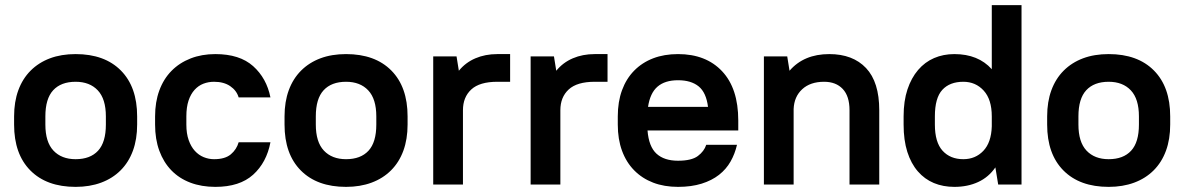

<svg xmlns="http://www.w3.org/2000/svg" viewBox="-20 -720 4620 749"><path d="M275 9Q162 9 98.5 -55Q35 -119 35 -234V-266Q35 -323 51.5 -368Q68 -413 99.5 -444.5Q131 -476 175 -492.5Q219 -509 275 -509Q388 -509 451.5 -445Q515 -381 515 -266V-234Q515 -177 498.5 -132Q482 -87 450.5 -55.5Q419 -24 374.5 -7.5Q330 9 275 9ZM275 -99Q332 -99 362.5 -132Q393 -165 393 -234V-266Q393 -334 361.5 -367.5Q330 -401 275 -401Q218 -401 187.5 -368Q157 -335 157 -266V-234Q157 -166 188.5 -132.5Q220 -99 275 -99Z M820 9Q766 9 722.5 -7.5Q679 -24 648.5 -55.5Q618 -87 601.5 -132Q585 -177 585 -234V-266Q585 -322 601.5 -367Q618 -412 649 -443.5Q680 -475 723.5 -492Q767 -509 820 -509Q915 -509 967.5 -462Q1020 -415 1035 -340H911Q903 -367 878 -384Q853 -401 815 -401Q793 -401 773.5 -393.5Q754 -386 739 -369.5Q724 -353 715.5 -327.5Q707 -302 707 -266V-234Q707 -199 716 -173.5Q725 -148 740 -131.5Q755 -115 774.5 -107Q794 -99 815 -99Q858 -99 880.5 -118Q903 -137 911 -165H1035Q1020 -86 967.5 -38.5Q915 9 820 9Z M1330 9Q1217 9 1153.5 -55Q1090 -119 1090 -234V-266Q1090 -323 1106.5 -368Q1123 -413 1154.5 -444.5Q1186 -476 1230 -492.5Q1274 -509 1330 -509Q1443 -509 1506.5 -445Q1570 -381 1570 -266V-234Q1570 -177 1553.5 -132Q1537 -87 1505.5 -55.5Q1474 -24 1429.5 -7.5Q1385 9 1330 9ZM1330 -99Q1387 -99 1417.5 -132Q1448 -165 1448 -234V-266Q1448 -334 1416.5 -367.5Q1385 -401 1330 -401Q1273 -401 1242.5 -368Q1212 -335 1212 -266V-234Q1212 -166 1243.5 -132.5Q1275 -99 1330 -99Z M1670 -500H1761L1770 -444Q1796 -476 1834.5 -492.5Q1873 -509 1920 -509H1970V-401H1920Q1851 -401 1818.5 -371Q1786 -341 1786 -290V0H1670Z M2050 -500H2141L2150 -444Q2176 -476 2214.5 -492.5Q2253 -509 2300 -509H2350V-401H2300Q2231 -401 2198.5 -371Q2166 -341 2166 -290V0H2050Z M2625 9Q2571 9 2528 -7.5Q2485 -24 2454 -55.5Q2423 -87 2406.5 -132Q2390 -177 2390 -234V-266Q2390 -323 2406.5 -368Q2423 -413 2454 -444.5Q2485 -476 2528 -492.5Q2571 -509 2625 -509Q2734 -509 2797 -442Q2860 -375 2860 -250V-211H2506Q2511 -148 2541 -120.5Q2571 -93 2625 -93Q2678 -93 2702.5 -111.5Q2727 -130 2735 -155H2855Q2847 -120 2830 -90Q2813 -60 2785 -38Q2757 -16 2717 -3.5Q2677 9 2625 9ZM2625 -407Q2574 -407 2545 -382Q2516 -357 2508 -303H2742Q2735 -359 2705.5 -383Q2676 -407 2625 -407Z M2960 -500H3051L3060 -444Q3116 -509 3215 -509Q3307 -509 3358.5 -454.5Q3410 -400 3410 -290V0H3294V-290Q3294 -345 3267.5 -373Q3241 -401 3195 -401Q3141 -401 3109.5 -372Q3078 -343 3076 -295V0H2960Z M3703 9Q3659 9 3623 -6Q3587 -21 3560.5 -51.5Q3534 -82 3519.5 -127.5Q3505 -173 3505 -234V-266Q3505 -326 3520 -371Q3535 -416 3561.5 -447Q3588 -478 3624 -493.5Q3660 -509 3703 -509Q3796 -509 3849 -450V-700H3965V0H3874L3863 -67Q3837 -29 3796 -10Q3755 9 3703 9ZM3738 -99Q3785 -99 3816 -131.5Q3847 -164 3849 -227V-266Q3849 -332 3817.5 -366.5Q3786 -401 3738 -401Q3685 -401 3656 -369.5Q3627 -338 3627 -266V-234Q3627 -165 3657 -132Q3687 -99 3738 -99Z M4305 9Q4192 9 4128.5 -55Q4065 -119 4065 -234V-266Q4065 -323 4081.5 -368Q4098 -413 4129.5 -444.5Q4161 -476 4205 -492.5Q4249 -509 4305 -509Q4418 -509 4481.5 -445Q4545 -381 4545 -266V-234Q4545 -177 4528.5 -132Q4512 -87 4480.5 -55.5Q4449 -24 4404.5 -7.5Q4360 9 4305 9ZM4305 -99Q4362 -99 4392.5 -132Q4423 -165 4423 -234V-266Q4423 -334 4391.5 -367.5Q4360 -401 4305 -401Q4248 -401 4217.5 -368Q4187 -335 4187 -266V-234Q4187 -166 4218.5 -132.5Q4250 -99 4305 -99Z"/></svg>

Font: PT Root UI Web Bold
Style: Regular
Weight: 700
Designer: Vitaly Kuzmin
Foundry: ParaType Ltd.
Version: Version 1.000W